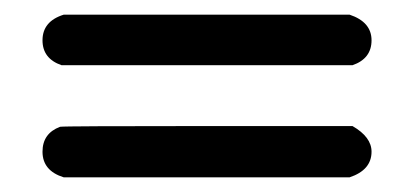

<svg xmlns="http://www.w3.org/2000/svg" viewBox="-20 -437 565 262"><path d="M38 -382Q38 -408 67 -417H457Q487 -407 487 -382Q487 -357 461 -348H64Q38 -357 38 -382ZM67 -195Q38 -204 38 -230Q38 -255 62 -264Q66 -265 264 -265H461Q487 -250 487 -230Q487 -205 457 -195Z"/></svg>

Font: KaTeX_Typewriter
Style: Regular
Weight: 400
Version: Version 1.1; ttfautohint (v1.3)